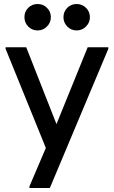

<svg xmlns="http://www.w3.org/2000/svg" viewBox="-20 -739 569 959"><path d="M127 200V192L209 0L245 -77L418 -503H521V-495L229 200ZM209 0 8 -495V-503H111L285 -61V0ZM363 -587Q335 -587 316 -606.5Q297 -626 297 -653Q297 -681 316 -700Q335 -719 363 -719Q390 -719 409.5 -700Q429 -681 429 -653Q429 -626 409.5 -606.5Q390 -587 363 -587ZM168 -587Q140 -587 121 -606.5Q102 -626 102 -653Q102 -681 121 -700Q140 -719 168 -719Q195 -719 214.5 -700Q234 -681 234 -653Q234 -626 214.5 -606.5Q195 -587 168 -587Z"/></svg>

Font: Fustat SemiBold
Style: Regular
Weight: 600
Designer: Mohamed Gaber, Khaled Hosny, Laura Garcia Mut
Foundry: Kief Type Foundry, Alif Type Foundry, Hard Type Foundry
Version: Version 1.007